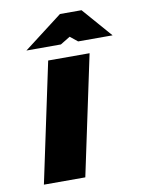

<svg xmlns="http://www.w3.org/2000/svg" viewBox="-79 -735 583 790"><g transform="rotate(-10 212.5 -340.0)"><path d="M146 -500 40 0H213L319 -500ZM65 -556H209L250 -581L281 -556H425L317 -680H227Z"/></g></svg>

Font: LT Wave Black
Style: Italic
Weight: 900
Designer: Daniel Lyons
Version: Version 2.5 (Glyphs App)